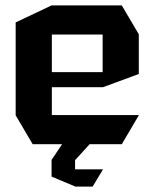

<svg xmlns="http://www.w3.org/2000/svg" viewBox="-20 -534 574 711"><path d="M101 0 38 -107V-108H494V-107L431 0ZM38 -108V-451L171 -514H172V-108ZM172 -211V-267H360V-211ZM172 -406V-514H431L494 -407V-406ZM360 -211V-406H494V-260L361 -211ZM171 59V58L210 0H311V1L258 59ZM257 156 171 120V59H258V156ZM258 157V93H361V94L323 157Z"/></svg>

Font: Foldit SemiBold
Style: Regular
Weight: 600
Version: Version 1.003